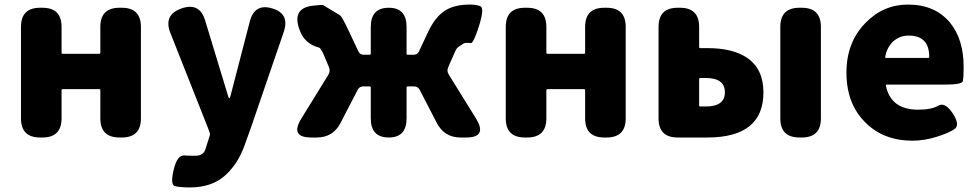

<svg xmlns="http://www.w3.org/2000/svg" viewBox="-20 -603 4288 842"><path d="M156 0Q72 0 72 -84V-485Q72 -569 156 -569H166Q250 -569 250 -485V-372Q250 -367 255 -367H415Q420 -367 420 -372V-485Q420 -569 504 -569H514Q598 -569 598 -485V-84Q598 0 514 0H504Q420 0 420 -84V-207Q420 -212 415 -212H255Q250 -212 250 -207V-84Q250 0 166 0Z M813 219Q767 219 746.5 213Q726 207 742 140Q758 72 794 79Q799 80 837 80Q872 80 881 51Q894 12 901 -12Q902 -17 892 -42L727 -459Q696 -538 776 -566Q856 -594 880 -512L980 -183Q983 -172 985.5 -172Q988 -172 991 -183L1075 -507Q1096 -590 1174 -566Q1252 -543 1224 -462L1079 -39Q1065 1 1050 41Q1022 116 969 165Q910 219 813 219Z M1345 0Q1250 0 1302 -84L1420 -275Q1430 -292 1422 -310L1401 -360Q1387 -392 1380 -394Q1313 -411 1292 -477L1290 -483Q1264 -568 1352 -578Q1393 -583 1398 -580Q1435 -558 1471 -536Q1480 -530 1511 -464L1552 -377Q1559 -363 1574 -363H1601Q1606 -363 1606 -368V-485Q1606 -569 1685 -569Q1763 -569 1763 -485V-368Q1763 -363 1768 -363H1795Q1810 -363 1817 -377L1858 -464Q1889 -530 1934 -558Q1975 -583 2041 -583Q2069 -583 2087 -575.5Q2105 -568 2081 -490Q2056 -411 2044 -414Q2039 -415 2027.5 -415Q2016 -415 2008.5 -409.5Q2001 -404 1991.5 -398Q1982 -392 1975.5 -376Q1969 -360 1951 -321L1946 -309Q1938 -292 1948 -276L2067 -84Q2119 0 2024 0H2000Q1929 0 1896 -63L1820 -210Q1812 -224 1796 -224H1768Q1763 -224 1763 -219V-84Q1763 0 1685 0Q1606 0 1606 -84V-219Q1606 -224 1601 -224H1573Q1557 -224 1549 -210L1473 -63Q1440 0 1369 0Z M2282 0Q2198 0 2198 -84V-485Q2198 -569 2282 -569H2292Q2376 -569 2376 -485V-372Q2376 -367 2381 -367H2541Q2546 -367 2546 -372V-485Q2546 -569 2630 -569H2640Q2724 -569 2724 -485V-84Q2724 0 2640 0H2630Q2546 0 2546 -84V-207Q2546 -212 2541 -212H2381Q2376 -212 2376 -207V-84Q2376 0 2292 0Z M2952 0Q2868 0 2868 -84V-485Q2868 -569 2952 -569H2962Q3046 -569 3046 -485V-397Q3046 -392 3051 -392H3082Q3194 -392 3257 -349Q3328 -300 3328 -198Q3328 0 3082 0ZM3486 0Q3402 0 3402 -84V-485Q3402 -569 3486 -569H3496Q3580 -569 3580 -485V-84Q3580 0 3496 0ZM3046 -141Q3046 -136 3051 -136H3075Q3159 -136 3159 -198.5Q3159 -261 3075 -261H3051Q3046 -261 3046 -256Z M3982 14Q3855 14 3776 -65Q3692 -147 3692 -285Q3692 -418 3776 -503Q3854 -583 3962 -583Q4080 -583 4146 -504Q4206 -431 4206 -309Q4206 -260 4202 -246Q4198 -232 4121 -232H3869Q3864 -232 3865 -227Q3887 -122 4006 -122Q4065 -122 4094.5 -139.5Q4124 -157 4158 -106Q4191 -55 4166.5 -37.5Q4142 -20 4087.5 -3Q4033 14 3982 14ZM3862 -354Q3861 -349 3866 -349H4050Q4055 -349 4055 -354Q4055 -447 3965 -447Q3926 -447 3898 -422Q3870 -397 3862 -354Z"/></svg>

Font: Resource Han Rounded JP Heavy
Style: Regular
Weight: 900
Designer: Cyano Hao (round all glyphs); Ryoko NISHIZUKA 西塚涼子 (kana, bopomofo & ideographs); Paul D. Hunt (Latin, Greek & Cyrillic)
Foundry: Cyano Hao
Version: 0.990